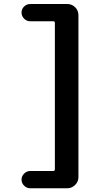

<svg xmlns="http://www.w3.org/2000/svg" viewBox="-20 -790 540 979"><path d="M323.2 -769.5Q346.7 -769.5 363.3 -752.9Q379.9 -736.3 379.9 -712.9V113.3Q379.9 136.7 362.8 153.3Q345.7 169.9 323.2 169.9H133.8Q116.2 169.9 103 156.7Q89.8 143.6 89.8 126Q89.8 108.4 103 95.2Q116.2 82 133.8 82H251Q259.8 82 259.8 73.2V-673.8Q259.8 -681.6 251 -681.6H133.8Q116.2 -681.6 103 -694.8Q89.8 -708 89.8 -726.1Q89.8 -744.1 103 -756.8Q116.2 -769.5 133.8 -769.5Z"/></svg>

Font: Rounded Mgen+ 1mn bold
Style: Bold
Weight: 700
Designer: [Source Han Sans]
Ryoko NISHIZUKA  (kana & ideographs); Paul D. Hunt (Latin, Greek & Cyrillic); Wenlong ZHANG  (bopomofo
Version: Version 1.059.20150602